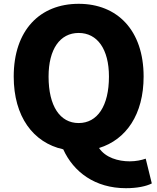

<svg xmlns="http://www.w3.org/2000/svg" viewBox="-20 -778 826 1008"><path d="M393 -132C295 -132 235 -221 235 -376C235 -520 295 -605 393 -605C491 -605 552 -520 552 -376C552 -221 491 -132 393 -132ZM641 210C700 210 748 200 777 185L745 55C722 63 693 69 661 69C601 69 534 50 500 -1C643 -45 734 -178 734 -376C734 -619 596 -758 393 -758C190 -758 52 -620 52 -376C52 -166 154 -29 312 6C366 125 479 210 641 210Z"/></svg>

Font: Noto Sans CJK HK Black
Style: Regular
Weight: 900
Designer: Ryoko NISHIZUKA 西塚涼子 (kana, bopomofo & ideographs); Paul D. Hunt (Latin, Greek & Cyrillic); Sandoll Communications 산돌커뮤니
Foundry: Adobe
Version: Version 2.004;hotconv 1.0.118;makeotfexe 2.5.65603